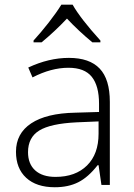

<svg xmlns="http://www.w3.org/2000/svg" viewBox="-20 -786 570 816"><path d="M411.1 0 398.9 -84H395Q355 -32.7 312.7 -11.5Q270.5 9.8 212.9 9.8Q134.8 9.8 91.3 -30.3Q47.9 -70.3 47.9 -141.1Q47.9 -218.8 112.5 -261.7Q177.2 -304.7 299.8 -307.1L400.9 -310.1V-345.2Q400.9 -420.9 370.1 -459.5Q339.4 -498 271 -498Q197.3 -498 118.2 -457L100.1 -499Q187.5 -540 272.9 -540Q360.4 -540 403.6 -494.6Q446.8 -449.2 446.8 -353V0ZM215.8 -34.2Q300.8 -34.2 349.9 -82.8Q398.9 -131.3 398.9 -217.8V-270L306.2 -266.1Q194.3 -260.7 146.7 -231.2Q99.1 -201.7 99.1 -139.2Q99.1 -89.4 129.6 -61.8Q160.2 -34.2 215.8 -34.2ZM122.6 -613.8Q152.8 -646.5 186.8 -689.9Q220.7 -733.4 240.7 -766.1H288.6Q321.8 -707.5 406.7 -613.8V-606H372.6Q313 -655.3 264.6 -707Q211.9 -651.4 156.7 -606H122.6Z"/></svg>

Font: JBL Sans
Style: Light
Weight: 300
Version: Version 1.10